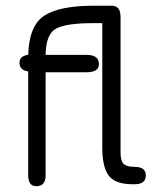

<svg xmlns="http://www.w3.org/2000/svg" viewBox="-20 -641 566 668"><path d="M369.1 -621.1Q399.4 -621.1 399.4 -582V-111.3Q399.4 -82 409.7 -71.3Q419.9 -60.5 448.2 -60.5Q487.3 -60.5 487.3 -30.3Q487.3 0 448.2 0H441.4Q380.9 0 358.4 -29.8Q335.9 -59.6 335.9 -127V-560.5H304.7Q209 -560.5 174.3 -541Q139.6 -521.5 138.7 -450.2H280.3Q324.2 -450.2 324.2 -418Q324.2 -389.6 280.3 -389.6H138.7V-31.2Q138.7 6.8 106.4 6.8Q78.1 6.8 78.1 -31.2V-392.6Q47.9 -396.5 47.9 -422.9Q47.9 -446.3 78.1 -450.2Q81.1 -552.7 134.8 -586.9Q188.5 -621.1 304.7 -621.1Z"/></svg>

Font: Jura
Style: Medium
Weight: 500
Version: Version 2.6.1